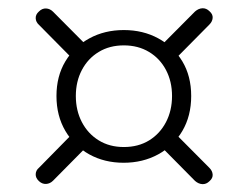

<svg xmlns="http://www.w3.org/2000/svg" viewBox="-20 -572 612 476"><path d="M77 -156.5Q69 -150 68.5 -140.5Q68 -131 76.5 -123Q84.5 -115.5 94.2 -116Q104 -116.5 111.5 -124L201 -214.5L165.5 -246.5ZM76.5 -543.5Q68 -536 68.5 -526.5Q69 -517 77 -510L166 -420L200 -454L111.5 -543Q104 -550.5 94.2 -551Q84.5 -551.5 76.5 -543.5ZM499.5 -544Q491.5 -552 481.8 -551.5Q472 -551 463.5 -543.5L373.5 -453L409 -420L499 -511Q506.5 -518.5 507.2 -527.5Q508 -536.5 499.5 -544ZM499.5 -123Q508 -130.5 507.2 -139.5Q506.5 -148.5 499 -156L409.5 -246L375 -213L463.5 -123.5Q472 -116 481.8 -115.5Q491.5 -115 499.5 -123ZM286.5 -168.5Q334 -168.5 372 -189.2Q410 -210 432 -247.2Q454 -284.5 454 -334Q454 -383.5 432 -420Q410 -456.5 372.2 -477Q334.5 -497.5 287 -497.5Q239.5 -497.5 201.8 -477Q164 -456.5 142 -419.8Q120 -383 120 -334Q120 -285 142 -247.5Q164 -210 201.5 -189.2Q239 -168.5 286.5 -168.5ZM287 -207.5Q251.5 -207.5 224.8 -224Q198 -240.5 183 -269.2Q168 -298 168 -334Q168 -370 183 -398.5Q198 -427 224.8 -443.2Q251.5 -459.5 287 -459.5Q322.5 -459.5 349.5 -443.2Q376.5 -427 391.5 -398.5Q406.5 -370 406.5 -334Q406.5 -298 391.5 -269.2Q376.5 -240.5 349.8 -224Q323 -207.5 287 -207.5Z"/></svg>

Font: Fraunces 24pt
Style: Regular
Weight: 400
Version: Version 1.000;[b76b70a41]